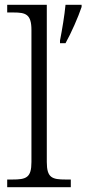

<svg xmlns="http://www.w3.org/2000/svg" viewBox="-20 -780 360 800"><path d="M10 0H275V-32H254C197 -32 175 -39 175 -105V-760H10V-728H36C87 -728 111 -721 111 -655V-105C111 -39 89 -32 31 -32H10ZM230 -611V-600H253C277 -643 306 -709 320 -751V-760H253C249 -717 239 -657 230 -611Z"/></svg>

Font: Noto Serif Lao Light
Style: Regular
Weight: 300
Designer: Monotype Design Team
Foundry: Monotype Imaging Inc.
Version: Version 2.003